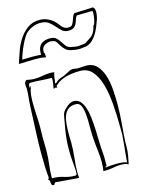

<svg xmlns="http://www.w3.org/2000/svg" viewBox="-119 -838 688 928"><g transform="rotate(-15 225.0 -374.5)"><path d="M151 -612 152 -619Q152 -638 167.5 -646.5Q183 -655 197 -655Q201 -655 209 -653L212 -652Q220 -651 225.5 -642Q231 -633 238 -622Q245 -611 255.5 -601Q266 -591 283 -588Q298 -585 305.5 -584Q313 -583 321 -583Q325 -583 329.5 -583.5Q334 -584 342 -585L359 -587Q377 -593 389.5 -605Q402 -617 411.5 -632.5Q421 -648 428 -665.5Q435 -683 441 -700L442 -703Q447 -723 447 -735Q447 -746 443.5 -753.5Q440 -761 431 -761Q430 -761 429 -760.5Q428 -760 426 -760L343 -757Q337 -752 333.5 -742Q330 -732 326.5 -722.5Q323 -713 318 -705.5Q313 -698 304 -698H303Q301 -698 299.5 -697.5Q298 -697 296 -697Q282 -698 273 -705.5Q264 -713 256 -725Q240 -746 218 -757.5Q196 -769 173 -769Q136 -769 111 -750.5Q86 -732 69 -706Q52 -680 41.5 -650.5Q31 -621 24 -599L21 -589H32Q46 -589 62.5 -590Q79 -591 99 -591Q113 -591 125.5 -590.5Q138 -590 145 -588L157 -586L156 -590L155 -605Q155 -607 153 -609Q151 -611 151 -612ZM172 -754Q198 -754 213 -742.5Q228 -731 239.5 -717.5Q251 -704 263 -693Q275 -682 295 -682Q312 -682 321 -688.5Q330 -695 334.5 -704Q339 -713 342 -723.5Q345 -734 351 -743L424 -745V-743Q426 -745 428 -745Q432 -745 432 -734Q432 -726 430.5 -716Q429 -706 427 -697Q425 -688 422.5 -682Q420 -676 419 -676L418 -679Q413 -659 408 -648.5Q403 -638 396.5 -631Q390 -624 381 -618.5Q372 -613 359 -604L356 -602L320 -598Q313 -598 306.5 -599Q300 -600 286 -603Q269 -606 261 -617Q253 -628 245.5 -639.5Q238 -651 228 -660.5Q218 -670 197 -670Q188 -670 177.5 -668Q167 -666 157.5 -660Q148 -654 142 -642Q136 -630 136 -610Q136 -605 137 -604Q128 -605 117 -605.5Q106 -606 95 -606Q79 -606 65 -605.5Q51 -605 42 -605Q46 -620 53 -638.5Q60 -657 68.5 -675Q77 -693 86.5 -708Q96 -723 104 -729Q118 -740 135 -747Q152 -754 172 -754ZM160 17Q159 11 158.5 4.5Q158 -2 158 -9Q158 -42 162.5 -80Q167 -118 167 -156Q167 -166 166.5 -176Q166 -186 166 -197Q166 -224 168 -248Q170 -272 177 -290.5Q184 -309 198 -319.5Q212 -330 236 -330Q254 -330 261.5 -312.5Q269 -295 271.5 -269Q274 -243 273.5 -211Q273 -179 275 -151Q277 -118 281 -88Q285 -58 285 -29Q285 1 281 16Q282 17 287 17H294Q314 17 333 13Q352 9 371 9Q380 9 389.5 10.5Q399 12 408 17Q412 -2 416 -24Q420 -46 420 -71V-89Q422 -131 426.5 -180.5Q431 -230 431 -275Q431 -309 428.5 -348Q426 -387 416 -420Q406 -453 386 -475Q366 -497 332 -497Q322 -497 312 -496Q302 -495 292 -495Q284 -495 278 -496.5Q272 -498 267 -498Q255 -498 245 -492Q235 -486 224 -481Q214 -476 203.5 -473Q193 -470 185 -465Q180 -462 176.5 -457.5Q173 -453 166 -453V-456Q168 -463 169.5 -479Q171 -495 176 -506Q171 -507 166.5 -507.5Q162 -508 157 -508Q138 -508 117.5 -504Q97 -500 76 -500Q65 -500 55.5 -501.5Q46 -503 36 -505Q29 -500 27 -495Q25 -490 25 -484Q25 -480 25.5 -475Q26 -470 27 -465Q27 -445 24.5 -422.5Q22 -400 21 -376Q19 -319 16 -260.5Q13 -202 13 -142Q13 -111 14 -81Q15 -51 18 -22Q18 -17 15.5 -16Q13 -15 13 -11Q18 -10 19 -5Q20 0 20.5 5.5Q21 11 23 15.5Q25 20 32 20Q36 20 37.5 15Q39 10 44 9L153 18Q159 18 160 17ZM403 6Q386 -1 355 -1Q339 -1 324 0Q309 1 296 3Q296 -2 299.5 -2Q303 -2 303 -6V-43Q303 -52 302.5 -60.5Q302 -69 301 -78Q299 -101 298.5 -130Q298 -159 296.5 -189Q295 -219 292 -247Q289 -275 281.5 -297.5Q274 -320 261.5 -333.5Q249 -347 229 -347Q222 -347 213 -343Q204 -339 196 -332.5Q188 -326 181 -318.5Q174 -311 171 -304Q168 -297 166 -285Q164 -273 162 -262Q155 -227 151 -194.5Q147 -162 147 -127Q147 -93 150 -61Q153 -29 153 -18Q153 -10 152.5 -3.5Q152 3 143 3Q115 3 89.5 -5.5Q64 -14 32 -14Q32 -49 36.5 -82.5Q41 -116 41 -153Q41 -168 40.5 -183.5Q40 -199 40 -216Q40 -230 40.5 -243Q41 -256 41 -269Q41 -300 39 -330.5Q37 -361 37 -392Q37 -412 39 -431Q41 -450 49 -470Q44 -470 44.5 -467Q45 -464 43 -462Q42 -464 42 -466Q42 -467 41 -468Q41 -474 42.5 -480.5Q44 -487 54 -487Q80 -487 105 -485Q130 -483 157 -483Q157 -481 157.5 -478.5Q158 -476 158 -474Q158 -463 155.5 -450.5Q153 -438 152 -431Q153 -430 154 -430Q156 -430 158.5 -431.5Q161 -433 164 -433Q164 -432 165 -432Q166 -432 167 -431.5Q168 -431 170 -431Q170 -432 171 -433Q171 -435 170 -436Q169 -437 169 -439Q175 -445 185 -452.5Q195 -460 210 -466Q225 -472 246.5 -476Q268 -480 298 -480Q333 -480 355.5 -456Q378 -432 391.5 -389Q405 -346 410 -286.5Q415 -227 415 -155V-137Q415 -132 415 -128Q415 -124 414 -119Q412 -88 408.5 -57Q405 -26 403 6Z"/></g></svg>

Font: Londrina Sketch
Style: Regular
Weight: 400
Designer: Marcelo Magalhaes
Foundry: Marcelo Magalhães
Version: Version 1.002